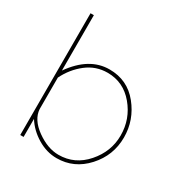

<svg xmlns="http://www.w3.org/2000/svg" viewBox="-172 -858 947 997"><g transform="rotate(30 301.5 -360.0)"><path d="M104 -108V0H84V-730H104V-398Q195 -527 316 -527Q424 -527 490.5 -444.5Q557 -362 557 -258Q557 -150 484 -70Q411 10 307 10Q247 10 191.5 -23.5Q136 -57 104 -108ZM537 -258Q537 -357 474 -432Q411 -507 316 -507Q246 -507 191 -464Q136 -421 104 -356V-167Q108 -106 175 -58Q242 -10 307 -10Q404 -10 470.5 -86Q537 -162 537 -258Z"/></g></svg>

Font: Raleway-v4020 Thin
Style: Regular
Weight: 250
Designer: Matt McInerney, Pablo Impallari, Rodrigo Fuenzalida
Foundry: Matt McInerney, Pablo Impallari, Rodrigo Fuenzalida
Version: Version 4.020;PS 004.020;hotconv 1.0.88;makeotf.lib2.5.64775